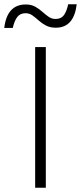

<svg xmlns="http://www.w3.org/2000/svg" viewBox="-61 -881 380 901"><path d="M154 -660V0H104V-660ZM299 -861Q286 -751 201 -751Q174 -751 155 -761Q136 -771 121 -784.5Q106 -798 91.5 -808.5Q77 -819 59 -819Q33 -819 19.5 -800.5Q6 -782 -1 -750H-41Q-28 -860 60 -860Q86 -860 104.5 -849.5Q123 -839 138 -825.5Q153 -812 167.5 -802Q182 -792 200 -792Q226 -792 239 -810Q252 -828 259 -861Z"/></svg>

Font: Work Sans Light
Style: Regular
Weight: 300
Designer: Wei Huang
Foundry: Wei Huang
Version: Version 2.012; ttfautohint (v1.8.3)